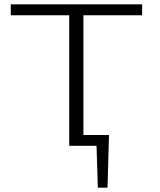

<svg xmlns="http://www.w3.org/2000/svg" viewBox="-20 -678 743 893"><path d="M368 -607V-50H487L480 195H435L429 0H302V-607H30V-658H641V-607Z"/></svg>

Font: Ysabeau Infant Semilight
Style: Regular
Weight: 300
Designer: Christian Thalmann (Catharsis Fonts)
Version: Version 0.003